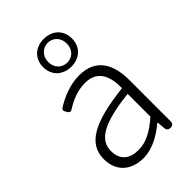

<svg xmlns="http://www.w3.org/2000/svg" viewBox="-243 -920 1032 1032"><g transform="rotate(-45 273.5 -403.5)"><path d="M461 -253V-338C461 -456 416 -547 288 -547C212 -547 145 -514 103 -488C90 -479 92 -472 100 -458C109 -443 116 -437 131 -447C169 -471 221 -496 281 -496C382 -496 404 -414 402 -335C168 -309 63 -252 63 -135C63 -35 132 13 218 13C287 13 350 -24 403 -68H407L411 -23C412 -8 421 0 436 0C452 0 461 -8 461 -24V-169ZM402 -248V-205V-119C340 -65 289 -37 230 -37C170 -37 121 -64 121 -138C121 -219 192 -269 402 -292ZM371 -638C390 -657 401 -684 401 -715C401 -778 356 -820 292 -820C227 -820 182 -778 182 -715C182 -684 193 -657 213 -638C232 -620 260 -609 292 -609C324 -609 351 -620 371 -638ZM242 -769C255 -783 273 -790 292 -790C331 -790 362 -760 362 -715C362 -669 331 -640 292 -640C273 -640 255 -647 242 -660C229 -673 221 -692 221 -715C221 -738 229 -756 242 -769Z"/></g></svg>

Font: GenSenRounded2 TW L
Style: Regular
Weight: 300
Version: Version 2.100;PS 2.1;hotconv 16.6.51;makeotf.lib2.5.65220 DE